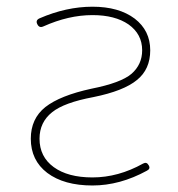

<svg xmlns="http://www.w3.org/2000/svg" viewBox="-20 -575 540 581"><path d="M259.8 -13.7Q173.8 -13.7 123 -51.8Q73.2 -89.8 73.2 -155.3Q73.2 -215.8 117.2 -251Q162.1 -286.1 256.8 -306.6Q345.7 -324.2 377.9 -351.6Q410.2 -379.9 410.2 -422.9Q410.2 -471.7 369.1 -501Q328.1 -529.3 259.8 -529.3Q187.5 -529.3 111.3 -495.1Q98.6 -489.3 92.8 -502Q86.9 -513.7 99.6 -519.5Q180.7 -554.7 259.8 -554.7Q339.8 -554.7 387.7 -518.6Q434.6 -482.4 434.6 -422.9Q434.6 -365.2 394.5 -333Q354.5 -299.8 262.7 -281.2Q173.8 -264.6 137.7 -235.4Q99.6 -205.1 99.6 -155.3Q99.6 -100.6 142.6 -69.3Q185.5 -38.1 259.8 -38.1Q337.9 -38.1 413.1 -80.1Q423.8 -85.9 429.7 -75.2Q436.5 -64.5 424.8 -58.6Q342.8 -13.7 259.8 -13.7Z"/></svg>

Font: Rounded Mgen+ 1mn thin
Style: Regular
Weight: 100
Designer: [Source Han Sans]
Ryoko NISHIZUKA  (kana & ideographs); Paul D. Hunt (Latin, Greek & Cyrillic); Wenlong ZHANG  (bopomofo
Version: Version 1.059.20150602